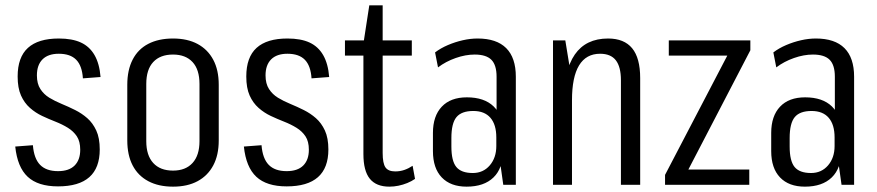

<svg xmlns="http://www.w3.org/2000/svg" viewBox="-20 -691 3281 718"><path d="M197 6Q122 6 83.5 -30Q45 -66 37 -143L103 -148Q107 -98 130 -74.5Q153 -51 197 -51Q238 -51 259 -72Q280 -93 280 -131Q280 -162 267.5 -181Q255 -200 234 -213Q213 -226 187.5 -236Q162 -246 137.5 -257.5Q113 -269 92 -287.5Q71 -306 58.5 -334Q46 -362 46 -405Q46 -477 84.5 -512Q123 -547 200 -547Q250 -547 282.5 -532Q315 -517 333.5 -485Q352 -453 356 -403L290 -398Q287 -445 265 -467.5Q243 -490 200 -490Q160 -490 139 -469Q118 -448 118 -409Q118 -378 131 -358Q144 -338 164.5 -325.5Q185 -313 210.5 -302.5Q236 -292 261 -279.5Q286 -267 306.5 -249Q327 -231 340 -203Q353 -175 353 -132Q353 -63 314 -28.5Q275 6 197 6Z M627 7Q573 7 534.5 -13.5Q496 -34 476 -72.5Q456 -111 456 -166V-374Q456 -429 476 -468Q496 -507 534.5 -527Q573 -547 627 -547Q681 -547 719 -526.5Q757 -506 777.5 -467.5Q798 -429 798 -374V-166Q798 -111 777.5 -72.5Q757 -34 719 -13.5Q681 7 627 7ZM627 -53Q674 -53 700 -81.5Q726 -110 726 -163V-377Q726 -431 700 -459Q674 -487 627 -487Q579 -487 553 -459Q527 -431 527 -377V-163Q527 -110 553 -81.5Q579 -53 627 -53Z M1052 6Q977 6 938.5 -30Q900 -66 892 -143L958 -148Q962 -98 985 -74.5Q1008 -51 1052 -51Q1093 -51 1114 -72Q1135 -93 1135 -131Q1135 -162 1122.5 -181Q1110 -200 1089 -213Q1068 -226 1042.5 -236Q1017 -246 992.5 -257.5Q968 -269 947 -287.5Q926 -306 913.5 -334Q901 -362 901 -405Q901 -477 939.5 -512Q978 -547 1055 -547Q1105 -547 1137.5 -532Q1170 -517 1188.5 -485Q1207 -453 1211 -403L1145 -398Q1142 -445 1120 -467.5Q1098 -490 1055 -490Q1015 -490 994 -469Q973 -448 973 -409Q973 -378 986 -358Q999 -338 1019.5 -325.5Q1040 -313 1065.5 -302.5Q1091 -292 1116 -279.5Q1141 -267 1161.5 -249Q1182 -231 1195 -203Q1208 -175 1208 -132Q1208 -63 1169 -28.5Q1130 6 1052 6Z M1436 7Q1387 7 1363 -22.5Q1339 -52 1339 -115V-528L1361 -671H1411V-119Q1411 -80 1421.5 -65Q1432 -50 1458 -50Q1476 -50 1492 -55.5Q1508 -61 1523 -71L1532 -22Q1519 -13 1503 -6.5Q1487 0 1470 3.5Q1453 7 1436 7ZM1270 -540H1520V-483H1270Z M1837 -178V-404Q1837 -448 1817.5 -467.5Q1798 -487 1755 -487Q1721 -487 1684 -474Q1647 -461 1618 -439L1607 -495Q1628 -511 1655 -522.5Q1682 -534 1710.5 -540.5Q1739 -547 1766 -547Q1837 -547 1873 -511Q1909 -475 1909 -404V0H1862ZM1725 7Q1665 7 1632 -27.5Q1599 -62 1599 -126V-194Q1599 -257 1632 -292Q1665 -327 1726 -327Q1791 -327 1826 -293Q1861 -259 1861 -195V-127Q1861 -62 1825.5 -27.5Q1790 7 1725 7ZM1748 -44Q1787 -44 1811.5 -72.5Q1836 -101 1836 -145V-177Q1836 -225 1814 -250.5Q1792 -276 1750 -276Q1706 -276 1687 -253Q1668 -230 1668 -175V-143Q1668 -89 1686.5 -66.5Q1705 -44 1748 -44Z M2302 -391Q2302 -441 2283 -465.5Q2264 -490 2224 -490Q2172 -490 2145.5 -446.5Q2119 -403 2119 -316L2088 -248V-306Q2088 -427 2129.5 -487Q2171 -547 2254 -547Q2314 -547 2344 -510.5Q2374 -474 2374 -399V0H2302ZM2048 -540H2094L2119 -387V0H2048Z M2467 -37 2717 -516 2720 -483H2481V-540H2786V-503L2536 -22L2531 -57H2782V0H2467Z M3102 -178V-404Q3102 -448 3082.5 -467.5Q3063 -487 3020 -487Q2986 -487 2949 -474Q2912 -461 2883 -439L2872 -495Q2893 -511 2920 -522.5Q2947 -534 2975.5 -540.5Q3004 -547 3031 -547Q3102 -547 3138 -511Q3174 -475 3174 -404V0H3127ZM2990 7Q2930 7 2897 -27.5Q2864 -62 2864 -126V-194Q2864 -257 2897 -292Q2930 -327 2991 -327Q3056 -327 3091 -293Q3126 -259 3126 -195V-127Q3126 -62 3090.5 -27.5Q3055 7 2990 7ZM3013 -44Q3052 -44 3076.5 -72.5Q3101 -101 3101 -145V-177Q3101 -225 3079 -250.5Q3057 -276 3015 -276Q2971 -276 2952 -253Q2933 -230 2933 -175V-143Q2933 -89 2951.5 -66.5Q2970 -44 3013 -44Z"/></svg>

Font: Pathway Extreme Condensed Light
Style: Regular
Weight: 300
Width: 3
Version: Version 1.001;gftools[0.9.26]